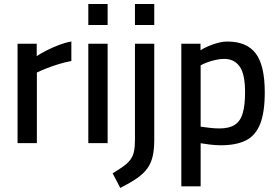

<svg xmlns="http://www.w3.org/2000/svg" viewBox="-20 -720 1398 966"><path d="M68.3 0V-500H164.8V-437.7Q183.2 -450.2 211.7 -464.9Q240.2 -479.5 273.7 -492.5Q307.1 -505.5 339 -511.3V-413.1Q305.5 -406.8 272.4 -396.5Q239.3 -386.2 211.5 -375.1Q183.7 -364.1 165.5 -355.1V0Z M424.3 0V-500H521.5V0ZM424.3 -594.2V-700H521.5V-594.2Z M585.2 225.5 546.7 151.9Q582.2 130.7 604.1 114.3Q626.1 97.8 638 80.6Q649.8 63.4 654.4 40.4Q659 17.3 659 -17.3V-500H756.1V-16.3Q756.1 32 748.1 66.4Q740.2 100.9 721.3 127.3Q702.4 153.6 669.1 176.8Q635.7 199.9 585.2 225.5ZM659 -594.2V-700H756.1V-594.2Z M892.3 217.4V-500H988.8V-467.4Q1004.3 -477.2 1027.3 -487.3Q1050.3 -497.4 1075.7 -504.1Q1101.2 -510.9 1124.8 -510.9Q1221.2 -510.9 1266.7 -451Q1312.1 -391 1312.1 -255.5Q1312.1 -154.3 1288.8 -96Q1265.5 -37.6 1216.8 -13.4Q1168.1 10.9 1090.7 10.9Q1063.3 10.9 1034.2 7.1Q1005.2 3.4 989.5 0.6V217.4ZM1084.4 -73.8Q1133.7 -73.8 1161.7 -92.3Q1189.7 -110.8 1201.3 -150.7Q1213 -190.6 1213 -255.5Q1213 -348.3 1185.4 -386Q1157.8 -423.7 1108.5 -423.7Q1087.5 -423.7 1064.9 -418.6Q1042.2 -413.6 1022.5 -406.3Q1002.8 -399 989.5 -391.4V-82.8Q1004.6 -80.4 1032.3 -77.1Q1060.1 -73.8 1084.4 -73.8Z"/></svg>

Font: TitilliumWeb ExtraLight
Style: Regular
Weight: 400
Designer: Mohamed Gaber, Accademia di Belle Arti di Urbino and others
Foundry: Kief Type Foundry, Accademia di Belle Arti di Urbino and others
Version: Version 3.000; ttfautohint (v1.8.2)